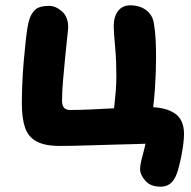

<svg xmlns="http://www.w3.org/2000/svg" viewBox="-20 -543 718 721"><path d="M583 158Q545 158 525.5 135.5Q506 113 506 92Q506 79 510.5 60.5Q515 42 520.5 21.5Q526 1 529 -17L546 -4Q526 -3 490.5 -2Q455 -1 412 0Q369 1 327.5 2.5Q286 4 253 4.5Q220 5 205 5Q148 5 117 -12Q86 -29 74 -64Q62 -99 62 -155Q62 -181 63.5 -223Q65 -265 69 -311.5Q73 -358 77.5 -398.5Q82 -439 88 -462Q95 -490 111 -505.5Q127 -521 164 -521Q189 -521 212.5 -500.5Q236 -480 236 -441Q236 -434 232.5 -403.5Q229 -373 225 -330.5Q221 -288 217 -244Q213 -200 213 -164Q213 -147 220.5 -138.5Q228 -130 242 -130Q280 -130 320.5 -132Q361 -134 400.5 -136Q440 -138 475 -139.5Q510 -141 536 -141Q601 -141 636 -117.5Q671 -94 671 -40Q671 -22 668 0.5Q665 23 660.5 45.5Q656 68 651 86Q645 110 636.5 125.5Q628 141 615 149.5Q602 158 583 158ZM405 -101Q406 -116 409 -142Q412 -168 414.5 -198.5Q417 -229 417 -258Q417 -282 416 -310Q415 -338 412.5 -365Q410 -392 408.5 -413Q407 -434 407 -443Q407 -481 423.5 -502Q440 -523 469 -523Q506 -523 530 -504Q554 -485 558 -454Q563 -425 564.5 -392.5Q566 -360 566 -326Q566 -300 565 -271.5Q564 -243 562 -213.5Q560 -184 557 -156Q554 -128 551 -105Z"/></svg>

Font: Shantell Sans
Style: Bold
Weight: 700
Designer: Stephen Nixon, Anya Danilova, Shantell Martin
Foundry: Arrow Type
Version: Version 1.011;[c5ecc13dd]